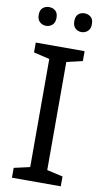

<svg xmlns="http://www.w3.org/2000/svg" viewBox="-99 -954 538 999"><g transform="rotate(10 169.5 -454.0)"><path d="M298 0H40V-52L124 -71V-642L40 -662V-714H298V-662L214 -642V-71L298 -52ZM30 -859Q30 -885 44 -896.5Q58 -908 77 -908Q96 -908 110 -896.5Q124 -885 124 -859Q124 -834 110 -821.5Q96 -809 77 -809Q58 -809 44 -821.5Q30 -834 30 -859ZM218 -859Q218 -885 231.5 -896.5Q245 -908 264 -908Q283 -908 297 -896.5Q311 -885 311 -859Q311 -834 297 -821.5Q283 -809 264 -809Q245 -809 231.5 -821.5Q218 -834 218 -859Z"/></g></svg>

Font: Noto Sans Meetei Mayek
Style: Regular
Weight: 400
Designer: Monotype Design Team and Neelakash Kshetrimayum
Foundry: Monotype Imaging Inc.
Version: Version 2.002